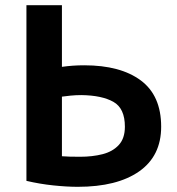

<svg xmlns="http://www.w3.org/2000/svg" viewBox="-20 -713 685 741"><path d="M280 8Q238 8 185.5 2.5Q133 -3 82 -15V-693H219V-455Q240 -458 261 -459.5Q282 -461 305 -461Q445 -461 523.5 -402.5Q602 -344 602 -224Q602 -111 517 -51.5Q432 8 280 8ZM289 -108Q337 -108 376 -118Q415 -128 438.5 -153.5Q462 -179 462 -224Q462 -295 417.5 -320Q373 -345 294 -346Q273 -346 252.5 -344Q232 -342 219 -340V-110Q232 -109 248.5 -108.5Q265 -108 289 -108Z"/></svg>

Font: Ubuntu Sans
Style: Bold
Weight: 700
Designer: Dalton Maag Ltd
Foundry: Dalton Maag Ltd
Version: Version 1.006; ttfautohint (v1.8.4.7-5d5b)